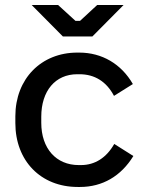

<svg xmlns="http://www.w3.org/2000/svg" viewBox="-20 -736 577 763"><path d="M230 -591H347L471 -716H366L298 -653H280L211 -716H106ZM289 7H298C387 7 461 -36 510 -116L434 -164C403 -109 357 -80 302 -80H293C203 -80 144 -146 144 -248V-272C144 -375 200 -441 287 -441H296C356 -441 403 -412 433 -355L508 -402C462 -482 385 -527 295 -527H287C144 -527 41 -423 41 -274V-247C41 -97 142 7 289 7Z"/></svg>

Font: Fixel Text Medium
Style: Regular
Weight: 500
Width: 4
Designer: AlfaBravo + MacPaw
Foundry: Kyrylo Tkachov, Marchela Mozhyna, Serhii Makarenko, Maria Weinstein, Zakhar Kryvoshyya
Version: Version 1.211